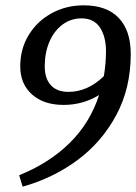

<svg xmlns="http://www.w3.org/2000/svg" viewBox="-20 -691 511 721"><path d="M352 -334Q291 -297 219 -297Q144 -297 100 -336.5Q56 -376 56 -442Q56 -507 87.5 -559Q119 -611 173.5 -641Q228 -671 294 -671Q381 -671 426 -623.5Q471 -576 471 -488Q471 -360 416.5 -258.5Q362 -157 270.5 -89.5Q179 -22 65 10L52 -33Q164 -78 241 -153.5Q318 -229 352 -334ZM370 -405Q378 -453 378 -499Q378 -553 355.5 -587.5Q333 -622 286 -622Q246 -622 214.5 -598.5Q183 -575 165.5 -534Q148 -493 148 -442Q148 -396 171 -371Q194 -346 237 -346Q309 -346 370 -405Z"/></svg>

Font: Caladea
Style: Italic
Weight: 400
Italic angle: -9°
Designer: Carolina Giovagnoli and Andres Torresi
Foundry: Carolina Giovagnoli & Andres Torresi
Version: Version 1.001